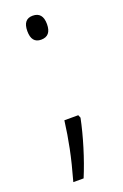

<svg xmlns="http://www.w3.org/2000/svg" viewBox="-133 -580 482 753"><g transform="rotate(-20 107.5 -204.0)"><path d="M69 -488Q69 -538 109 -538Q151 -538 151 -488Q151 -438 109 -438Q69 -438 69 -488ZM149 -98Q138 -44 119.5 16.5Q101 77 79 130H36Q56 59 67.5 2.5Q79 -54 86 -110H144Z"/></g></svg>

Font: Noto Sans Myanmar UI Condensed Light
Style: Regular
Weight: 300
Width: 3
Designer: Monotype Design Team
Foundry: Monotype Imaging Inc.
Version: Version 2.103; ttfautohint (v1.8.4.7-5d5b)